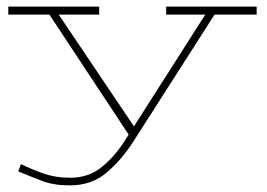

<svg xmlns="http://www.w3.org/2000/svg" viewBox="-20 -377 804 579"><path d="M382 50Q346 106 301 144Q256 182 191 182Q142 182 108 169Q74 156 35 140L43 118Q81 136 115 147.5Q149 159 192 159Q244 159 282.5 130Q321 101 354 51L368 29L129 -333H5V-357H279V-333H157L384 4L599 -333H481V-357H754V-333H627Z"/></svg>

Font: BhuTuka Expanded One
Style: Regular
Weight: 400
Designer: Erin McLaughlin
Version: Version 1.000; ttfautohint (v1.8.3)